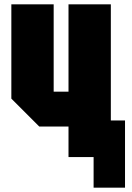

<svg xmlns="http://www.w3.org/2000/svg" viewBox="-20 -720 603 880"><path d="M488 -700V-168H553V140H409V0H294V-140H160L32 -268V-700H226V-300H294V-700Z"/></svg>

Font: Tektur Condensed ExtraBold
Style: Regular
Weight: 800
Width: 3
Designer: Adam Jagosz
Foundry: Adam Jagosz
Version: Version 1.005;gftools[0.9.30]